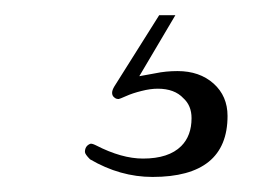

<svg xmlns="http://www.w3.org/2000/svg" viewBox="-20 -28 340 255"><path d="M182.6 207Q282.2 207 282.2 126Q282.2 99.6 263.7 83Q245.1 66.4 215.8 66.4Q200.2 66.4 186.5 69.3L165 73.2L212.9 -7.8H191.4L131.8 86.9Q128.9 91.8 128.9 95.2Q128.9 98.6 130.9 100.6Q132.8 102.5 134.3 103Q135.7 103.5 137.7 103.5Q138.7 103.5 147.5 99.6Q156.2 95.7 168 92.8Q179.7 89.8 189.5 89.8Q211.9 89.8 223.6 102.5Q234.4 112.3 234.4 128.9Q234.4 152.3 220.7 166Q204.1 182.6 169.9 182.6Q141.6 182.6 107.4 165Q101.6 162.1 99.6 163.1Q92.8 166 92.8 173.8Q92.8 176.8 99.6 183.6Q139.6 207 182.6 207Z"/></svg>

Font: FakePearl
Style: ExtraLight
Weight: 300
Version: Version 1.2